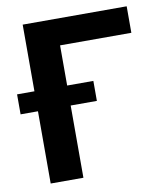

<svg xmlns="http://www.w3.org/2000/svg" viewBox="-94 -778 731 846"><g transform="rotate(-10 272.0 -355.5)"><path d="M328.1 -323.2H210.9V0H64.5V-323.2H-13.2V-412.6H64.5V-710.9H529.8V-592.3H210.9V-412.6H328.1Z"/></g></svg>

Font: SteelSelectRoboto
Style: Roboto-Bold
Weight: 700
Designer: Google
Version: Version 2.137; 2017